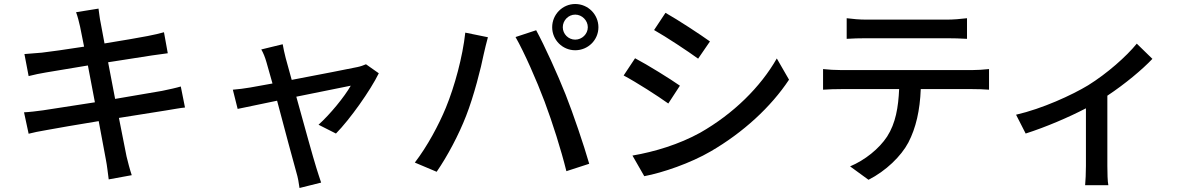

<svg xmlns="http://www.w3.org/2000/svg" viewBox="-20 -843 5980 959"><path d="M100 -282 123 -175C145 -181 175 -187 216 -194C263 -203 364 -220 473 -238L509 -45C515 -15 518 17 523 53L638 32C628 2 619 -33 612 -62L574 -254L807 -291C845 -297 881 -304 904 -306L883 -411C860 -404 827 -397 789 -389L555 -349L520 -532L738 -566C766 -570 800 -575 818 -577L799 -682C779 -676 748 -669 717 -663C678 -655 593 -641 502 -626L483 -728C478 -750 475 -781 472 -800L360 -782C368 -760 374 -737 380 -710L400 -610C309 -596 226 -584 189 -580C158 -577 130 -575 102 -573L123 -463C155 -471 179 -476 209 -481L419 -516L454 -332L195 -292C167 -288 125 -283 100 -282Z M1872 -477 1808 -522C1797 -517 1780 -511 1765 -508C1729 -500 1572 -470 1437 -444L1407 -553C1401 -578 1395 -602 1392 -622L1285 -596C1295 -579 1304 -557 1311 -532L1341 -426L1230 -406C1198 -401 1172 -397 1143 -395L1167 -299L1364 -340C1401 -200 1446 -32 1460 17C1468 43 1473 72 1476 96L1584 69C1577 50 1566 13 1560 -5C1545 -52 1499 -219 1460 -360L1732 -415C1701 -360 1628 -271 1571 -220L1658 -176C1728 -247 1830 -391 1872 -477Z M2791 -707C2791 -741 2819 -770 2853 -770C2887 -770 2916 -741 2916 -707C2916 -673 2887 -645 2853 -645C2819 -645 2791 -673 2791 -707ZM2738 -707C2738 -643 2790 -592 2853 -592C2917 -592 2969 -643 2969 -707C2969 -771 2917 -823 2853 -823C2790 -823 2738 -771 2738 -707ZM2207 -305C2172 -220 2115 -113 2052 -31L2161 15C2215 -63 2272 -171 2308 -264C2347 -363 2383 -506 2396 -572C2401 -594 2410 -632 2417 -657L2304 -680C2291 -560 2251 -412 2207 -305ZM2700 -336C2740 -229 2782 -97 2809 12L2923 -25C2896 -119 2843 -275 2805 -371C2765 -472 2699 -617 2658 -692L2555 -658C2598 -583 2661 -440 2700 -336Z M3304 -779 3247 -693C3309 -658 3416 -587 3467 -550L3526 -636C3479 -670 3366 -744 3304 -779ZM3139 -66 3198 37C3289 20 3429 -28 3530 -87C3692 -181 3831 -309 3921 -445L3860 -551C3779 -409 3644 -275 3477 -180C3372 -122 3250 -85 3139 -66ZM3152 -552 3095 -466C3159 -432 3265 -364 3318 -326L3376 -415C3329 -448 3215 -519 3152 -552Z M4209 -752V-649C4237 -651 4274 -652 4307 -652C4367 -652 4654 -652 4710 -652C4741 -652 4778 -651 4810 -649V-752C4778 -748 4741 -745 4710 -745C4654 -745 4367 -745 4306 -745C4274 -745 4239 -748 4209 -752ZM4091 -498V-395C4118 -397 4152 -398 4182 -398H4471C4467 -308 4454 -228 4411 -161C4371 -100 4300 -43 4226 -12L4318 55C4405 11 4481 -63 4517 -131C4555 -204 4575 -292 4579 -398H4836C4862 -398 4897 -397 4920 -395V-498C4895 -495 4857 -493 4836 -493C4780 -493 4241 -493 4182 -493C4151 -493 4119 -495 4091 -498Z M5055 -270 5103 -176C5203 -208 5318 -257 5404 -302V-14C5404 18 5402 65 5400 82H5516C5512 65 5511 18 5511 -14V-365C5600 -424 5686 -496 5736 -549L5658 -625C5606 -561 5510 -476 5415 -417C5334 -368 5186 -300 5055 -270Z"/></svg>

Font: Noto Sans CJK HK Medium
Style: Regular
Weight: 500
Designer: Ryoko NISHIZUKA 西塚涼子 (kana, bopomofo & ideographs); Paul D. Hunt (Latin, Greek & Cyrillic); Sandoll Communications 산돌커뮤니
Foundry: Adobe
Version: Version 2.004;hotconv 1.0.118;makeotfexe 2.5.65603